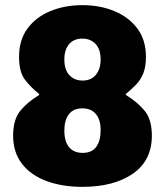

<svg xmlns="http://www.w3.org/2000/svg" viewBox="-20 -716 640 746"><path d="M300 10Q222 10 161 -12.5Q100 -35 65.5 -79.5Q31 -124 31 -189Q31 -251 58.5 -285Q86 -319 132 -347V-351Q99 -377 76.5 -407Q54 -437 54 -495Q54 -561 87 -605.5Q120 -650 176 -673Q232 -696 300 -696Q368 -696 424 -673Q480 -650 513.5 -605.5Q547 -561 547 -495Q547 -456 536.5 -430.5Q526 -405 508.5 -387Q491 -369 469 -351V-347Q515 -319 542.5 -285Q570 -251 570 -189Q570 -92 496 -41Q422 10 300 10ZM301 -122Q337 -122 354 -145.5Q371 -169 371 -210Q371 -251 352.5 -273Q334 -295 300 -295Q265 -295 247.5 -272Q230 -249 230 -209Q230 -166 248.5 -144Q267 -122 301 -122ZM301 -403Q334 -403 352.5 -425.5Q371 -448 371 -485Q371 -524 351.5 -545Q332 -566 300 -566Q267 -566 248.5 -544.5Q230 -523 230 -485Q230 -445 249.5 -424Q269 -403 301 -403Z"/></svg>

Font: Chivo Mono Black
Style: Regular
Weight: 900
Designer: Hector Gatti
Foundry: Omnibus-Type
Version: Version 1.008